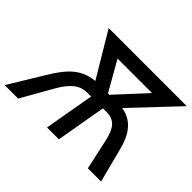

<svg xmlns="http://www.w3.org/2000/svg" viewBox="-187 -940 1180 1180"><g transform="rotate(45 403.5 -350.0)"><path d="M163 -700 335 -412C213 -401 155 -321 97 -227L-41 0H76L190 -201C239 -287 285 -326 351 -326H384L327 0H430L487 -326H520C586 -326 619 -287 638 -201L682 0H797L738 -227C715 -318 669 -396 569 -411L842 -700ZM334 -606H634L456 -413H444Z"/></g></svg>

Font: Fixel Display 20240404 Medium
Style: Italic
Weight: 500
Italic angle: -10°
Designer: AlfaBravo + MacPaw
Foundry: Kyrylo Tkachov, Marchela Mozhyna, Serhii Makarenko, Maria Weinstein, Zakhar Kryvoshyya
Version: Version 1.211;Glyphs 3.2 (3225)